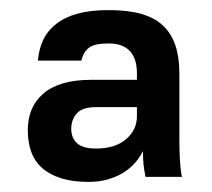

<svg xmlns="http://www.w3.org/2000/svg" viewBox="-20 -730 420 380"><path d="M155 -370Q176 -370 193.5 -375Q211 -380 224.5 -388.5Q238 -397 247.5 -408Q257 -419 263 -431Q263 -415 264 -405Q265 -395 268 -380H340Q337 -395 336 -414.5Q335 -434 335 -460V-585Q335 -617 327 -640.5Q319 -664 302.5 -679.5Q286 -695 259.5 -702.5Q233 -710 195 -710Q159 -710 133.5 -703Q108 -696 91 -682.5Q74 -669 65.5 -651Q57 -633 55 -610H141Q145 -627 156 -635.5Q167 -644 195 -644Q223 -644 237 -629Q251 -614 251 -585V-572H160Q128 -572 104.5 -565Q81 -558 65.5 -544.5Q50 -531 42.5 -513Q35 -495 35 -472Q35 -448 42 -429Q49 -410 64 -397Q79 -384 101.5 -377Q124 -370 155 -370ZM170 -436Q144 -436 132.5 -446.5Q121 -457 121 -475Q121 -493 132 -505.5Q143 -518 170 -518H251V-500Q251 -473 229.5 -454.5Q208 -436 170 -436Z"/></svg>

Font: Golos Text VF
Style: Regular
Weight: 400
Designer: A.Korolkova, Vitaly Kuzmin
Foundry: ParaType Ltd
Version: Version 2.005